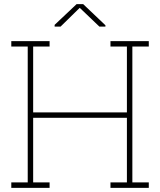

<svg xmlns="http://www.w3.org/2000/svg" viewBox="-20 -910 775 930"><path d="M34.7 0V-26.4H114.3V-684.6H34.7V-710.9H220.2V-684.6H140.6V-365.7H594.7V-684.6H515.1V-710.9H700.7V-684.6H621.1V-26.4H700.7V0H515.1V-26.4H594.7V-339.4H140.6V-26.4H220.2V0ZM244.6 -781.2V-789.6L351.1 -890.1H382.8L490.7 -787.6V-781.2H461.4L366.2 -872.1L273.4 -781.2Z"/></svg>

Font: Roboto Slab Thin
Style: Regular
Weight: 100
Designer: Google
Version: Version 2.000; ttfautohint (v1.8.1.43-b0c9)